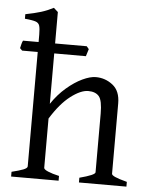

<svg xmlns="http://www.w3.org/2000/svg" viewBox="-54 -801 659 846"><g transform="rotate(5 276.0 -378.5)"><path d="M309 -557H27L17 -567Q19 -575 21 -584Q23 -593 27 -601H309L319 -589ZM327 0V-21Q396 -39 396 -51V-310Q396 -369 380.5 -387Q365 -405 333 -405Q300 -405 255.5 -371Q211 -337 169 -269V-51Q169 -44 187.5 -36Q206 -28 237 -21V0H27V-21Q60 -29 78 -36Q96 -43 96 -51V-634Q96 -661 92 -673.5Q88 -686 73.5 -690.5Q59 -695 27 -698V-718Q68 -726 95.5 -734.5Q123 -743 150 -757L169 -740V-334Q197 -376 232.5 -406.5Q268 -437 302 -453Q336 -469 361 -469Q403 -469 436 -443Q469 -417 469 -362V-51Q469 -45 484 -38Q499 -31 537 -21V0Z"/></g></svg>

Font: ChillKai
Style: Regular
Weight: 400
Designer: ChillType
Foundry: 寒蝉字型
Version: Version 2.000